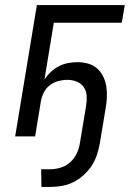

<svg xmlns="http://www.w3.org/2000/svg" viewBox="-20 -540 540 760"><path d="M144 200 143 130H178Q198 130 219 124Q240 118 257 103Q274 88 283.5 68Q293 48 296 28L321 -122Q324 -141 323 -160.5Q322 -180 311.5 -195Q301 -210 283.5 -217Q266 -224 246 -224Q229 -224 210.5 -219Q192 -214 177 -202.5Q162 -191 153.5 -174Q145 -157 142 -140L119 0H40L126 -520H474L462 -450H193L156 -225Q167 -242 181.5 -255.5Q196 -269 213.5 -278Q231 -287 250 -290.5Q269 -294 287 -294Q309 -294 329.5 -288Q350 -282 365 -268.5Q380 -255 389 -236Q398 -217 401 -196.5Q404 -176 403 -154Q402 -132 398 -110L375 28Q371 51 363.5 73.5Q356 96 342.5 116.5Q329 137 310 154Q291 171 269.5 181.5Q248 192 224.5 196Q201 200 178 200Z"/></svg>

Font: Iosevka Algr
Style: Italic
Weight: 400
Italic angle: -9°
Monospace: yes
Designer: Belleve Invis
Foundry: Belleve Invis
Version: Version 26.0.2; ttfautohint (v1.8.3)